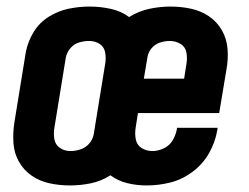

<svg xmlns="http://www.w3.org/2000/svg" viewBox="-20 -558 760 586"><path d="M193 8H194Q225 8 257 1.5Q289 -5 317 -23Q340 -6 368.5 1Q397 8 428 8Q464 8 500 -1Q536 -10 567.5 -33.5Q599 -57 618 -90.5Q637 -124 643 -160Q644 -164 644 -168H520V-165Q517 -147 507.5 -130.5Q498 -114 480.5 -105.5Q463 -97 445 -97Q427 -97 412.5 -106Q398 -115 394.5 -132.5Q391 -150 394 -168L401 -213H649L671 -345Q677 -377 674.5 -408.5Q672 -440 657 -466Q642 -492 617.5 -508.5Q593 -525 562.5 -531.5Q532 -538 500 -538Q468 -538 435.5 -531Q403 -524 374 -506Q350 -524 318 -531Q286 -538 254 -538H253Q222 -538 190 -531.5Q158 -525 129 -507Q100 -489 82.5 -460Q65 -431 59 -400L24 -185Q19 -153 21 -122Q23 -91 37.5 -65Q52 -39 76.5 -22Q101 -5 131.5 1.5Q162 8 193 8ZM195 -97Q177 -97 163 -106.5Q149 -116 146 -133Q143 -150 146 -168L181 -383Q184 -398 195 -411Q206 -424 221.5 -428.5Q237 -433 252 -433Q270 -433 284 -424Q298 -415 301 -397.5Q304 -380 301 -363L266 -148Q263 -132 252 -119.5Q241 -107 225.5 -102Q210 -97 195 -97ZM419 -318 430 -383Q432 -398 442.5 -410.5Q453 -423 468 -428Q483 -433 498 -433Q516 -433 531 -424Q546 -415 549 -397.5Q552 -380 549 -363L542 -318Z"/></svg>

Font: Iosevka Sparkle Oblique
Style: Bold
Weight: 700
Italic angle: -9°
Designer: Belleve Invis
Foundry: Belleve Invis
Version: Version 4.5.0; ttfautohint (v1.8.3)